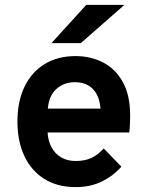

<svg xmlns="http://www.w3.org/2000/svg" viewBox="-20 -752 597 784"><path d="M288.4 12Q214.8 12 161.6 -21Q108.3 -54 79.8 -114.2Q51.2 -174.4 51.2 -256Q51.2 -338.7 80.5 -398.6Q109.7 -458.5 162.9 -490.8Q216.2 -523 288.4 -523Q350.4 -523 400.9 -496.9Q451.5 -470.9 481.4 -417.1Q511.4 -363.4 511.4 -280.6Q511.4 -267.4 510.8 -248.6Q510.2 -229.9 507.8 -211H174.4Q176.4 -175.9 190.8 -149.8Q205.2 -123.6 230.2 -109.1Q255.2 -94.6 289.2 -94.6Q325.6 -94.6 352.5 -106.7Q379.3 -118.8 403.6 -145.8L475.6 -71.4Q442.6 -33.9 396 -10.9Q349.4 12 288.4 12ZM175.2 -308.6H390.4Q388 -341.9 375.4 -366.1Q362.8 -390.3 340.4 -403.4Q318 -416.4 286 -416.4Q241.9 -416.4 211 -389.4Q180.1 -362.4 175.2 -308.6ZM190.2 -576 332.2 -732H488L310 -576Z"/></svg>

Font: Overpass
Style: Regular
Weight: 400
Designer: Delve Withrington, Dave Bailey, Thomas Jockin
Foundry: Delve Fonts LLC
Version: Version 4.000